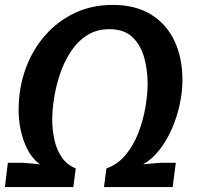

<svg xmlns="http://www.w3.org/2000/svg" viewBox="-20 -763 821 783"><path d="M414 -76Q461 -93 493 -132Q525 -171 544.5 -222Q564 -273 573 -325.5Q582 -378 582 -422Q582 -478 568 -528.5Q554 -579 520 -611.5Q486 -644 426 -644Q373 -644 334 -618.5Q295 -593 268 -551.5Q241 -510 224.5 -460.5Q208 -411 200.5 -362.5Q193 -314 193 -276Q193 -233 202 -192.5Q211 -152 232 -121.5Q253 -91 289 -76L279 0H0L12 -99H76L143 -93Q102 -122 79 -183Q56 -244 56 -314Q56 -404 84 -481.5Q112 -559 163.5 -618Q215 -677 285 -710Q355 -743 439 -743Q533 -743 596.5 -703.5Q660 -664 692 -595Q724 -526 724 -437Q724 -389 713 -337.5Q702 -286 681 -238Q660 -190 630.5 -152Q601 -114 564 -93L633 -99H697L684 0H404Z"/></svg>

Font: Rosario
Style: Italic
Weight: 400
Italic angle: -8.05°
Designer: Hector Gatti
Foundry: Omnibus Type
Version: Version 1.201